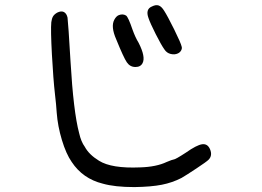

<svg xmlns="http://www.w3.org/2000/svg" viewBox="-20 -678 1040 762"><path d="M583 -652.3Q598.6 -660.2 609.9 -656.2Q621.1 -652.3 631.8 -634.8Q644.5 -615.2 671.4 -561Q698.2 -506.8 701.2 -492.2Q703.1 -485.4 698.7 -477.5Q694.3 -469.7 685.5 -465.8Q672.9 -460 657.2 -463.9Q641.6 -467.8 632.8 -481.4Q620.1 -499 598.1 -542.5Q576.2 -585.9 569.3 -606.4Q556.6 -641.6 583 -652.3ZM207 -627.9Q222.7 -635.7 233.4 -630.4Q244.1 -625 248 -608.4Q251 -585 259.8 -435.5Q271.5 -234.4 293.9 -150.4Q301.8 -115.2 316.4 -95.7Q333 -64.5 373 -40Q422.9 -8.8 536.1 -13.7Q600.6 -15.6 641.6 -35.2Q665 -44.9 668.9 -44.9Q675.8 -44.9 717.8 -72.3Q760.7 -102.5 782.2 -105.5Q803.7 -108.4 813.5 -85.9Q824.2 -60.5 807.6 -43.9Q799.8 -36.1 759.3 -9.3Q718.8 17.6 700.2 28.3Q664.1 46.9 622.1 55.2Q580.1 63.5 513.7 64.5Q435.5 64.5 387.7 50.8Q308.6 31.2 264.6 -35.2Q242.2 -67.4 225.6 -122.6Q209 -177.7 205.1 -230.5Q203.1 -262.7 198.2 -303.7Q191.4 -363.3 186 -461.9Q180.7 -560.5 183.6 -589.8Q185.5 -604.5 190.4 -612.8Q195.3 -621.1 207 -627.9ZM452.1 -618.2Q467.8 -624 480.5 -616.2Q489.3 -609.4 505.9 -560.5Q516.6 -530.3 530.3 -507.8Q558.6 -452.1 545.9 -427.7Q538.1 -412.1 517.6 -412.1Q496.1 -412.1 483.4 -430.7Q470.7 -449.2 441.4 -521.5Q418.9 -572.3 433.6 -599.6Q441.4 -614.3 452.1 -618.2Z"/></svg>

Font: JasonHandwriting4
Style: Regular
Weight: 400
Version: Version 1.01.21